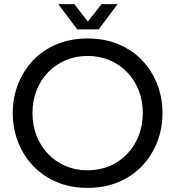

<svg xmlns="http://www.w3.org/2000/svg" viewBox="-20 -900 852 933"><path d="M405.8 13Q323 13 255.9 -15.3Q188.8 -43.6 141.2 -93.6Q93.6 -143.6 67.8 -209.6Q42 -275.6 42 -350.6Q42 -425.5 67.8 -491.4Q93.6 -557.3 141.1 -607.2Q188.6 -657.1 255.8 -685Q323 -713 405.8 -713Q488.9 -713 555.8 -685Q622.7 -657.1 670.3 -607.1Q717.9 -557.2 743.8 -491.3Q769.6 -425.4 769.6 -350.5Q769.6 -275.6 743.8 -209.6Q718 -143.6 670.4 -93.6Q622.8 -43.6 555.9 -15.3Q488.9 13 405.8 13ZM405.7 -72.4Q463.4 -72.4 512.4 -93.1Q561.4 -113.8 597.7 -151.7Q634 -189.6 653.9 -240.3Q673.8 -291 673.8 -350.7Q673.8 -410.4 653.9 -461Q634 -511.6 597.8 -549.1Q561.6 -586.6 512.5 -607.4Q463.4 -628.2 405.7 -628.2Q348 -628.2 299.1 -607.5Q250.2 -586.8 213.9 -549.2Q177.6 -511.6 157.7 -460.9Q137.8 -410.2 137.8 -350.5Q137.8 -290.8 157.7 -240.2Q177.6 -189.6 213.9 -151.7Q250.2 -113.8 299.1 -93.1Q348 -72.4 405.7 -72.4ZM355.2 -757 263.2 -880H341L407 -795.2L473.6 -880H551.4L459.4 -757Z"/></svg>

Font: MuseoModerno Thin
Style: Regular
Weight: 100
Designer: Pablo Cosgaya, Héctor Gatti, Marcela Romero, and the Authors of The MuseoModerno Project.
Foundry: Omnibus-Type Team
Version: Version 1.003